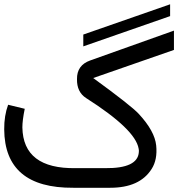

<svg xmlns="http://www.w3.org/2000/svg" viewBox="-77 -888 843 908"><path d="M281.2 -92.8H420.9Q574.7 -91.3 579.6 -168.9Q580.6 -176.8 578.6 -185.1Q563.5 -275.9 330.1 -424.3Q286.1 -452.6 287.1 -513.7Q286.1 -579.6 349.6 -602.1L745.6 -743.2V-651.9L363.8 -519Q543.5 -388.2 579.6 -349.1Q654.8 -267.6 661.6 -200.4Q668.5 -133.3 640.1 -88.9Q584 0 444.3 0H270Q-55.2 2.4 -57.1 -276.4Q-57.6 -340.8 -38.6 -392.6L40 -373.5Q28.8 -318.8 28.8 -285.6Q32.2 -88.9 281.2 -92.8ZM727.5 -811.8 316.9 -668.7V-724.6L727.5 -867.7Z"/></svg>

Font: Vazir Code Hack
Style: Code-Hack
Weight: 400
Foundry: DejaVu fonts team - Redesigned by Saber Rastikerdar
Version: Version 1.1.2